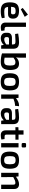

<svg xmlns="http://www.w3.org/2000/svg" viewBox="2285 -3080 808 5418"><g transform="rotate(90 2689.0 -371.0)"><path d="M455 -665 242 -554 204 -608 392 -755ZM306 -87Q381 -87 482 -99L493 -21Q424 12 291 12Q158 12 102 -47Q46 -106 46 -246Q46 -389 101 -446.5Q156 -504 283 -504Q400 -504 453 -461.5Q506 -419 506 -334Q506 -194 375 -194H175Q182 -130 211 -108.5Q240 -87 306 -87ZM288 -408Q223 -408 199 -381.5Q175 -355 172 -279H341Q385 -279 385 -336Q385 -376 364 -392Q343 -408 288 -408Z M739 -700 738 -153Q738 -96 797 -96H839L853 -6Q819 11 749 11Q688 11 652.5 -24Q617 -59 617 -123V-700Z M1172 -504Q1267 -504 1311.5 -466Q1356 -428 1356 -333V0H1260L1247 -74Q1169 11 1060 11Q991 11 948 -26.5Q905 -64 905 -131V-181Q905 -240 943 -272Q981 -304 1050 -304H1234V-334Q1233 -376 1215 -390Q1197 -404 1144 -404Q1067 -404 939 -394L927 -480Q1056 -504 1172 -504ZM1026 -147Q1026 -87 1090 -87Q1164 -87 1234 -145V-221H1078Q1049 -220 1037.5 -206Q1026 -192 1026 -166Z M1776 -504Q1869 -504 1912 -444Q1955 -384 1955 -248Q1955 -120 1904.5 -54Q1854 12 1725 12Q1668 12 1599 2.5Q1530 -7 1486 -25V-700H1608V-535Q1608 -465 1597 -421Q1675 -504 1776 -504ZM1722 -85Q1781 -86 1805 -121Q1829 -156 1830 -248Q1829 -338 1810 -370Q1791 -402 1730 -402Q1700 -402 1673 -389Q1646 -376 1607 -347L1608 -97Q1666 -83 1722 -85Z M2290 -504Q2422 -504 2476.5 -445Q2531 -386 2531 -245Q2531 -104 2476.5 -45.5Q2422 13 2290 13Q2157 13 2102 -45.5Q2047 -104 2047 -245Q2047 -386 2102 -445Q2157 -504 2290 -504ZM2290 -407Q2222 -407 2198 -373.5Q2174 -340 2174 -245Q2174 -151 2198 -117.5Q2222 -84 2290 -84Q2356 -84 2380.5 -117.5Q2405 -151 2405 -245Q2405 -340 2380.5 -373.5Q2356 -407 2290 -407Z M2953 -504H2977L2964 -390H2929Q2878 -390 2767 -347V0H2645V-490H2740L2751 -418Q2856 -504 2953 -504Z M3299 -504Q3394 -504 3438.5 -466Q3483 -428 3483 -333V0H3387L3374 -74Q3296 11 3187 11Q3118 11 3075 -26.5Q3032 -64 3032 -131V-181Q3032 -240 3070 -272Q3108 -304 3177 -304H3361V-334Q3360 -376 3342 -390Q3324 -404 3271 -404Q3194 -404 3066 -394L3054 -480Q3183 -504 3299 -504ZM3153 -147Q3153 -87 3217 -87Q3291 -87 3361 -145V-221H3205Q3176 -220 3164.5 -206Q3153 -192 3153 -166Z M3922 -402H3778V-153Q3778 -121 3791 -108.5Q3804 -96 3837 -96H3904L3917 -6Q3864 11 3791 11Q3727 11 3692.5 -26Q3658 -63 3658 -132L3657 -402H3569V-485L3657 -490V-631H3778V-490H3922Z M4107 -703Q4142 -703 4142 -668V-613Q4142 -578 4107 -578H4051Q4016 -578 4016 -613V-668Q4016 -703 4051 -703ZM4140 -490V0H4019V-490Z M4501 -504Q4633 -504 4687.5 -445Q4742 -386 4742 -245Q4742 -104 4687.5 -45.5Q4633 13 4501 13Q4368 13 4313 -45.5Q4258 -104 4258 -245Q4258 -386 4313 -445Q4368 -504 4501 -504ZM4501 -407Q4433 -407 4409 -373.5Q4385 -340 4385 -245Q4385 -151 4409 -117.5Q4433 -84 4501 -84Q4567 -84 4591.5 -117.5Q4616 -151 4616 -245Q4616 -340 4591.5 -373.5Q4567 -407 4501 -407Z M5178 -504Q5243 -504 5278 -469Q5313 -434 5313 -368V0H5191V-331Q5191 -372 5180 -386.5Q5169 -401 5139 -401Q5105 -401 5070.5 -387.5Q5036 -374 4977 -341L4978 0H4856V-490H4958L4966 -417Q5079 -504 5178 -504Z"/></g></svg>

Font: Exo 2 Semi Bold
Style: Regular
Weight: 600
Designer: Natanael Gama
Version: Version 1.001;PS 001.001;hotconv 1.0.88;makeotf.lib2.5.64775